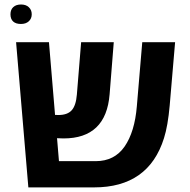

<svg xmlns="http://www.w3.org/2000/svg" viewBox="-20 -813 824 833"><path d="M388.2 0H103L49.8 -629.9H192.4L218.8 -314.5Q224.6 -314 233.4 -314Q272.5 -314 291 -334.5Q309.6 -355 313.5 -402.8L332 -629.9H473.6L455.6 -404.3Q440.4 -212.4 255.4 -212.4Q245.1 -212.4 227.5 -213.4L235.8 -113.8H395Q476.6 -113.8 520.5 -177.2Q564.5 -240.7 573.7 -352.1L597.2 -629.9H739.7L716.3 -356Q708.5 -267.1 691.4 -213.4Q624.5 0 388.2 0ZM105 -781.7Q117.7 -770 117.7 -751Q117.7 -732.4 105 -720.7Q92.3 -709 70.8 -709Q48.8 -709 37.1 -719.7Q25.4 -730.5 25.4 -751Q25.4 -771 37.6 -782.2Q49.8 -793.5 71.3 -793.5Q92.8 -793.5 105 -781.7Z"/></svg>

Font: OpenSansHebrew-Bold
Style: Bold
Weight: 700
Foundry: Ascender Corporation, Yanek Iontef
Version: Version 2.001;PS 002.001;hotconv 1.0.70;makeotf.lib2.5.58329